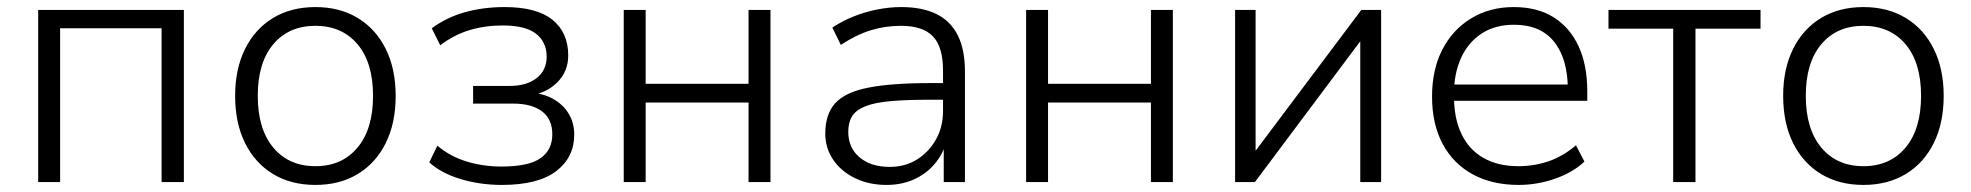

<svg xmlns="http://www.w3.org/2000/svg" viewBox="-20 -515 5574 543"><path d="M88 0V-487H500V0H437V-435H150V0Z M872 8Q803 8 752 -23Q701 -54 673 -110.5Q645 -167 645 -244Q645 -320 673 -376.5Q701 -433 752 -464Q803 -495 872 -495Q941 -495 992 -464Q1043 -433 1071 -376.5Q1099 -320 1099 -244Q1099 -167 1071 -110.5Q1043 -54 992 -23Q941 8 872 8ZM872 -45Q947 -45 991 -97.5Q1035 -150 1035 -244Q1035 -338 991 -390Q947 -442 872 -442Q797 -442 753 -390Q709 -338 709 -244Q709 -150 753 -97.5Q797 -45 872 -45Z M1399 8Q1337 8 1281.5 -9Q1226 -26 1194 -56L1217 -103Q1252 -73 1299 -58.5Q1346 -44 1398 -44Q1475 -44 1508.5 -67.5Q1542 -91 1542 -135Q1542 -178 1513 -200Q1484 -222 1431 -222H1318V-272H1422Q1469 -272 1497.5 -294Q1526 -316 1526 -355Q1526 -396 1496 -419.5Q1466 -443 1402 -443Q1352 -443 1308.5 -430Q1265 -417 1225 -387L1201 -435Q1243 -466 1295 -480.5Q1347 -495 1407 -495Q1498 -495 1542.5 -459Q1587 -423 1587 -358Q1587 -313 1556 -282Q1525 -251 1475 -244V-253Q1514 -252 1543 -236Q1572 -220 1588 -194Q1604 -168 1604 -134Q1604 -70 1553 -31Q1502 8 1399 8Z M1744 0V-487H1806V-278H2097V-487H2159V0H2097V-225H1806V0Z M2487 8Q2438 8 2398.5 -11Q2359 -30 2336.5 -63Q2314 -96 2314 -137Q2314 -192 2342 -223Q2370 -254 2435 -267Q2500 -280 2609 -280H2659V-233H2611Q2544 -233 2499 -229Q2454 -225 2427.5 -214.5Q2401 -204 2390 -186.5Q2379 -169 2379 -142Q2379 -97 2411 -70Q2443 -43 2496 -43Q2540 -43 2573.5 -64Q2607 -85 2627 -120.5Q2647 -156 2647 -201V-316Q2647 -382 2618.5 -412Q2590 -442 2528 -442Q2484 -442 2443 -429.5Q2402 -417 2358 -388L2334 -437Q2361 -455 2393 -468Q2425 -481 2460 -488Q2495 -495 2529 -495Q2588 -495 2628 -475.5Q2668 -456 2688.5 -415.5Q2709 -375 2709 -312V0H2649V-116H2657Q2647 -79 2623 -51Q2599 -23 2564.5 -7.5Q2530 8 2487 8Z M2882 0V-487H2944V-278H3235V-487H3297V0H3235V-225H2944V0Z M3473 0V-487H3531V-62H3511L3830 -487H3886V0H3827V-425H3847L3529 0Z M4275 8Q4200 8 4145 -22Q4090 -52 4060 -108Q4030 -164 4030 -242Q4030 -318 4059 -374.5Q4088 -431 4140.5 -463Q4193 -495 4261 -495Q4328 -495 4374 -466Q4420 -437 4444.5 -384Q4469 -331 4469 -257V-230H4075V-276H4432L4414 -262Q4414 -348 4375.5 -396.5Q4337 -445 4262 -445Q4208 -445 4170 -420Q4132 -395 4112 -351Q4092 -307 4092 -249V-243Q4092 -180 4113.5 -135.5Q4135 -91 4176 -68Q4217 -45 4274 -45Q4318 -45 4358.5 -58.5Q4399 -72 4437 -104L4461 -58Q4428 -27 4377.5 -9.5Q4327 8 4275 8Z M4712 0V-434H4529V-487H4959V-434H4775V0Z M5250 8Q5181 8 5130 -23Q5079 -54 5051 -110.5Q5023 -167 5023 -244Q5023 -320 5051 -376.5Q5079 -433 5130 -464Q5181 -495 5250 -495Q5319 -495 5370 -464Q5421 -433 5449 -376.5Q5477 -320 5477 -244Q5477 -167 5449 -110.5Q5421 -54 5370 -23Q5319 8 5250 8ZM5250 -45Q5325 -45 5369 -97.5Q5413 -150 5413 -244Q5413 -338 5369 -390Q5325 -442 5250 -442Q5175 -442 5131 -390Q5087 -338 5087 -244Q5087 -150 5131 -97.5Q5175 -45 5250 -45Z"/></svg>

Font: Nunito Sans 11pt Light
Style: Regular
Weight: 300
Version: Version 3.101;gftools[0.9.27]